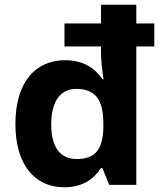

<svg xmlns="http://www.w3.org/2000/svg" viewBox="-20 -780 689 810"><path d="M251 10C330 10 377 -26 406 -71H412L441 0H555V-584H631V-681H555V-760H406V-681H252V-584H406V-559C406 -525 412 -474 417 -446H412C382 -491 333 -526 255 -526C130 -526 45 -434 45 -257C45 -82 129 10 251 10ZM303 -109C235 -109 196 -158 196 -255C196 -352 235 -405 301 -405C389 -405 416 -352 416 -256V-242C414 -153 385 -109 303 -109Z"/></svg>

Font: Noto Sans Bassa Vah
Style: Bold
Weight: 700
Designer: Monotype Design Team
Foundry: Monotype Imaging Inc.
Version: Version 2.002